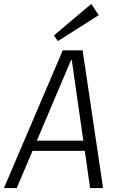

<svg xmlns="http://www.w3.org/2000/svg" viewBox="-49 -956 590 976"><path d="M270 -700H371L475 0H409L316 -650H312L36 0H-29ZM110 -241H402L395 -189H103ZM453 -879 245 -747 225 -776 415 -936Z"/></svg>

Font: Pathway Extreme SemiCondensed ExtraLight
Style: Italic
Weight: 250
Width: 4
Italic angle: -8°
Version: Version 1.001;gftools[0.9.26]